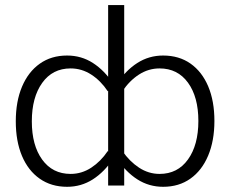

<svg xmlns="http://www.w3.org/2000/svg" viewBox="-20 -717 890 742"><path d="M808.6 -249.5Q808.6 -172.9 784.4 -115.5Q760.3 -58.1 715.8 -26.6Q671.4 4.9 610.4 4.9Q555.7 4.9 510.7 -23.9Q465.8 -52.7 431.6 -104.5L453.1 -133.3Q480.5 -93.3 517.3 -69.1Q554.2 -44.9 596.7 -44.9Q666.5 -44.9 706.5 -100.8Q746.6 -156.7 746.6 -249.5Q746.6 -342.3 706.5 -397.5Q666.5 -452.6 596.7 -452.6Q553.7 -452.6 516.8 -428.7Q480 -404.8 453.1 -364.3L431.6 -393.1Q465.8 -444.8 510.7 -473.6Q555.7 -502.4 610.4 -502.4Q671.9 -502.4 716.3 -471.2Q760.7 -439.9 784.7 -383.1Q808.6 -326.2 808.6 -249.5ZM41 -248Q41 -325.2 65.2 -382.3Q89.4 -439.5 133.8 -470.9Q178.2 -502.4 239.3 -502.4Q294.4 -502.4 339.1 -473.6Q383.8 -444.8 418 -393.1L396.5 -364.3Q369.6 -404.8 332.8 -428.7Q295.9 -452.6 252.9 -452.6Q183.1 -452.6 143.1 -396.7Q103 -340.8 103 -248Q103 -155.3 143.1 -100.1Q183.1 -44.9 252.9 -44.9Q295.9 -44.9 332.8 -69.1Q369.6 -93.3 396.5 -133.3L418 -104.5Q383.8 -52.7 338.9 -23.9Q293.9 4.9 239.3 4.9Q178.2 4.9 133.5 -26.4Q88.9 -57.6 64.9 -114.5Q41 -171.4 41 -248ZM460 0H397.9V-697.3H460Z"/></svg>

Font: Estedad-FD Light
Style: Regular
Weight: 300
Designer: Amin Abedi
Version: Version 7.3